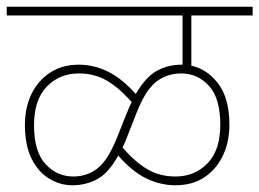

<svg xmlns="http://www.w3.org/2000/svg" viewBox="-20 -642 770 570"><path d="M0 -596V-622H730V-596H548V-447Q595 -437 628 -393.5Q661 -350 661 -271Q661 -220 641.5 -179.5Q622 -139 586.5 -115.5Q551 -92 501 -92Q457 -92 415 -112Q373 -132 331 -180Q302 -128 268.5 -110Q235 -92 195 -92Q158 -92 125.5 -112Q93 -132 73.5 -171.5Q54 -211 54 -271Q54 -323 73.5 -363Q93 -403 129 -426.5Q165 -450 214 -450Q258 -450 299.5 -430Q341 -410 383 -363Q413 -414 446 -432Q479 -450 520 -450Q521 -450 522 -450V-596ZM358 -237Q351 -219 344 -204Q382 -160 418.5 -139Q455 -118 501 -118Q558 -118 596 -157Q634 -196 634 -272Q634 -350 600.5 -387Q567 -424 518 -424Q476 -424 444 -399.5Q412 -375 385 -306ZM81 -270Q81 -192 115 -155Q149 -118 198 -118Q239 -118 270.5 -143Q302 -168 330 -240L356 -305Q363 -323 371 -339Q333 -382 296.5 -403Q260 -424 214 -424Q157 -424 119 -385Q81 -346 81 -270Z"/></svg>

Font: Noto Sans Devanagari Thin
Style: Regular
Weight: 100
Designer: Jelle Bosma - Monotype Design Team
Foundry: Monotype Imaging Inc.
Version: Version 2.004; ttfautohint (v1.8.4.7-5d5b)